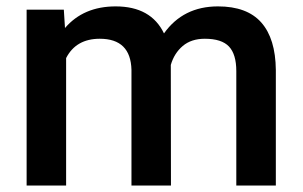

<svg xmlns="http://www.w3.org/2000/svg" viewBox="-20 -575 938 595"><path d="M177.8 -545.1 181.4 -488.2Q238.8 -555.2 338.5 -555.2Q447.9 -555.2 488.2 -471.5Q547.6 -555.2 655.4 -555.2Q745.6 -555.2 789.7 -505.3Q833.8 -455.4 834.8 -358.2V0H712.3V-354.7Q712.3 -406.5 689.7 -430.7Q667 -454.9 614.6 -454.9Q572.8 -454.9 546.3 -432.5Q519.9 -410.1 509.3 -373.8L509.8 0H387.4V-358.7Q384.9 -454.9 289.2 -454.9Q215.6 -454.9 184.9 -395V0H62.5V-545.1Z"/></svg>

Font: Vazir FD Medium
Style: Regular
Weight: 500
Foundry: DejaVu fonts team - Redesigned by Saber Rastikerdar
Version: Version 21.10;October 20, 2019;FontCreator 12.0.0.2547 64-bi